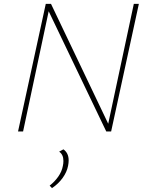

<svg xmlns="http://www.w3.org/2000/svg" viewBox="-20 -678 756 990"><path d="M696 -658 553 0H528L231 -620L99 0H73L216 -658H243L538 -40L670 -658ZM334 149Q334 162 331 177Q325 209 303 239.5Q281 270 248 292L236 279Q262 259 280.5 232.5Q299 206 304 178Q307 165 307 152Q307 119 285 104L307 92Q334 111 334 149Z"/></svg>

Font: Ysabeau Infant Extralight
Style: Italic
Weight: 200
Italic angle: -12°
Designer: Christian Thalmann (Catharsis Fonts)
Version: Version 0.003